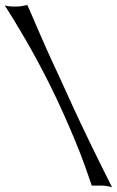

<svg xmlns="http://www.w3.org/2000/svg" viewBox="-45 -744 484 795"><path d="M335 24.4Q323.2 -10.7 306.6 -57.1Q290 -103.5 268.1 -156.7Q246.1 -210 220.2 -268.1Q194.3 -326.2 165 -385.7Q110.4 -495.1 59.1 -583Q7.8 -670.9 -25.4 -721.7Q-10.7 -716.8 17.1 -716.8Q44.9 -716.8 67.4 -723.6Q68.4 -723.6 78.1 -701.2Q87.9 -678.7 105 -638.7Q122.1 -598.6 146.5 -543.9Q170.9 -489.3 201.2 -424.8Q224.6 -372.1 256.8 -302.7Q284.2 -243.2 324.7 -159.2Q365.2 -75.2 418.9 31.2Q394.5 24.4 373 24.4Q351.6 24.4 335 24.4Z"/></svg>

Font: Mystery Quest
Style: Regular
Weight: 400
Designer: Squid
Foundry: Font Diner, Inc DBA Sideshow
Version: Version 1.000